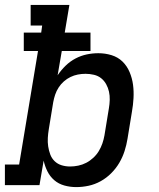

<svg xmlns="http://www.w3.org/2000/svg" viewBox="-29 -755 649 783"><path d="M282 8Q257 8 233.5 1.5Q210 -5 192.5 -20Q175 -35 164.5 -56Q154 -77 149 -100L132 0H-9V-84H49L126 -547H68V-622H139L143 -651H96V-735H254L235 -622H340V-547H223L206 -448Q220 -469 238.5 -487Q257 -505 279 -516.5Q301 -528 324.5 -533Q348 -538 372 -538Q400 -538 426 -530Q452 -522 470.5 -504Q489 -486 499.5 -461Q510 -436 513.5 -409.5Q517 -383 515.5 -355Q514 -327 509 -299L491 -189Q487 -164 479 -139Q471 -114 457.5 -91Q444 -68 424.5 -48.5Q405 -29 381.5 -16Q358 -3 332.5 2.5Q307 8 282 8ZM257 -76Q273 -76 290 -79.5Q307 -83 322.5 -91Q338 -99 351.5 -111.5Q365 -124 374 -139Q383 -154 388.5 -170Q394 -186 397 -203L415 -313Q418 -330 418.5 -347.5Q419 -365 415.5 -381Q412 -397 404 -411.5Q396 -426 383.5 -436Q371 -446 354 -450Q337 -454 320 -454Q320 -454 320 -454Q320 -454 320 -454Q304 -454 288.5 -451Q273 -448 258.5 -441Q244 -434 231.5 -423Q219 -412 210 -398Q201 -384 196 -369Q191 -354 188 -338L170 -228Q167 -210 166 -192.5Q165 -175 167.5 -158Q170 -141 176 -125Q182 -109 194 -97.5Q206 -86 222.5 -81Q239 -76 257 -76Z"/></svg>

Font: Iosevka Slab MdExObl
Style: Regular
Weight: 500
Width: 7
Italic angle: -9°
Monospace: yes
Designer: Belleve Invis
Foundry: Belleve Invis
Version: Version 11.1.1; ttfautohint (v1.8.3)